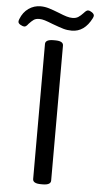

<svg xmlns="http://www.w3.org/2000/svg" viewBox="-100 -897 480 935"><g transform="rotate(5 140.5 -429.5)"><path d="M97 -20V-680Q97 -702 137 -702H145Q185 -702 185 -680V-20Q185 2 145 2H137Q97 2 97 -20ZM-41 -777Q-41 -783 -38 -790Q-25 -824 1.5 -842.5Q28 -861 60 -861Q81 -861 102 -854.5Q123 -848 151 -837Q175 -827 190.5 -822.5Q206 -818 219 -818Q236 -818 247.5 -825.5Q259 -833 272 -847Q284 -861 292 -861Q301 -861 311.5 -853.5Q322 -846 322 -838Q322 -833 318 -825Q283 -756 221 -756Q199 -756 180 -761.5Q161 -767 126 -780Q101 -790 86.5 -794.5Q72 -799 59 -799Q42 -799 32 -792Q22 -785 9 -771Q-2 -756 -10 -756Q-19 -756 -30 -762.5Q-41 -769 -41 -777Z"/></g></svg>

Font: Asap-Regular
Style: Regular
Weight: 400
Designer: Pablo Cosgaya
Foundry: Omnibus-Type
Version: Version 2.000; ttfautohint (v1.8)